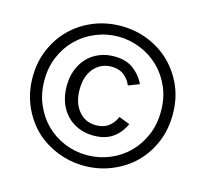

<svg xmlns="http://www.w3.org/2000/svg" viewBox="-104 -830 1028 961"><g transform="rotate(15 410.0 -350.0)"><path d="M410.2 12.2Q335.9 12.2 268.6 -15.1Q200.7 -43 152.8 -89.8Q104.5 -137.7 75.7 -204.6Q46.9 -272 46.9 -351.1Q46.9 -429.7 75.7 -496.1Q104 -562 152.8 -609.9Q201.7 -657.7 268.6 -685.1Q334.5 -711.9 410.2 -711.9Q485.4 -711.9 551.3 -685.1Q618.2 -657.7 667 -609.9Q716.3 -561 744.6 -496.1Q772.9 -430.7 772.9 -351.1Q772.9 -270.5 744.6 -204.6Q716.3 -138.2 667 -89.8Q619.1 -43 551.3 -15.1Q483.9 12.2 410.2 12.2ZM410.2 -43Q471.2 -43 526.9 -65.9Q581.5 -88.4 623 -129.4Q663.1 -168.9 688 -226.6Q711.9 -282.2 711.9 -351.1Q711.9 -418.9 688 -474.1Q663.6 -530.8 623 -570.3Q581.5 -611.3 526.9 -633.8Q470.2 -657.2 410.2 -657.2Q349.6 -657.2 293 -633.8Q238.3 -611.3 196.8 -570.3Q156.2 -530.8 131.8 -474.1Q107.9 -418.9 107.9 -351.1Q107.9 -282.2 131.8 -226.6Q156.7 -168.9 196.8 -129.4Q238.3 -88.4 293 -65.9Q348.6 -43 410.2 -43ZM223.1 -351.1Q223.1 -398.4 237.3 -435.1Q252 -473.1 277.3 -500Q302.2 -526.4 338.4 -541.5Q373.5 -556.2 416 -556.2Q476.6 -556.2 515.1 -527.8Q553.2 -500 575.2 -455.1L518.1 -433.1Q506.3 -462.4 481 -482.9Q455.6 -502.9 416 -502.9Q360.4 -502.9 325.2 -461.9Q290 -420.9 290 -351.1Q290 -282.7 324.7 -240.7Q358.9 -199.2 415 -199.2Q454.6 -199.2 480.5 -219.2Q506.3 -239.3 518.1 -270L575.2 -248Q553.2 -199.7 514.6 -172.9Q476.1 -146 416 -146Q373.5 -146 337.4 -161.1Q302.2 -175.8 276.4 -203.1Q250.5 -230.5 236.8 -268.1Q223.1 -305.7 223.1 -351.1Z"/></g></svg>

Font: Post Grotesk Regular
Style: Regular
Weight: 500
Version: 0.900; ttfautohint (v0.96) -l 8 -r 50 -G 200 -x 14 -w "gGD" 